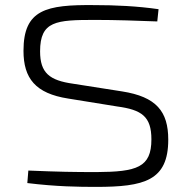

<svg xmlns="http://www.w3.org/2000/svg" viewBox="-20 -721 746 752"><path d="M350 -701C161 -703 72 -684 72 -522C72 -414 119 -355 247 -335L439 -304C535 -291 573 -265 573 -175C573 -65 516 -48 358 -47C270 -47 211 -48 91 -53L87 -4C201 10 289 11 356 11C545 11 639 -13 639 -174C639 -285 592 -342 458 -363L267 -393C174 -406 137 -435 137 -520C137 -639 200 -643 352 -643C433 -643 519 -640 596 -637L601 -685C518 -697 432 -701 350 -701Z"/></svg>

Font: Exo 2 Light Expanded
Style: Regular
Weight: 300
Width: 7
Designer: Natanael Gama
Version: Version 1.001;PS 001.001;hotconv 1.0.70;makeotf.lib2.5.58329